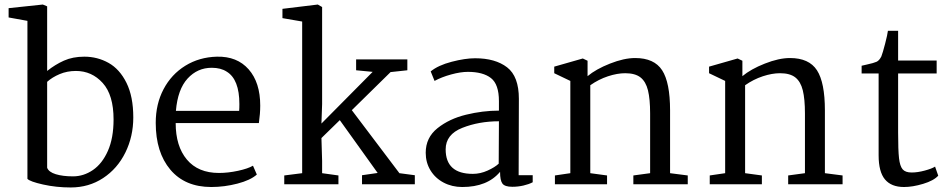

<svg xmlns="http://www.w3.org/2000/svg" viewBox="-20 -813 4189 847"><path d="M18 -736V-777L169 -793L188 -785V-500Q223 -528 262 -545.5Q301 -563 352 -563Q410 -563 459 -535.5Q508 -508 538 -447.5Q568 -387 568 -295Q568 -211 533 -140Q498 -69 435 -27.5Q372 14 292 14Q228 14 170 1Q112 -12 101 -24V-721ZM302 -35Q349 -35 390 -63Q431 -91 456 -147.5Q481 -204 481 -286Q481 -394 433 -447Q385 -500 315 -500Q276 -500 243 -486Q210 -472 188 -452V-73Q195 -54 226 -44.5Q257 -35 302 -35Z M1128 -347Q1128 -312 1122 -270H755Q755 -168 804.5 -109Q854 -50 946 -50Q986 -50 1030 -59.5Q1074 -69 1096 -82L1113 -43Q1085 -18 1027.5 -3Q970 12 912 12Q796 12 731.5 -64.5Q667 -141 667 -271Q667 -354 701.5 -419.5Q736 -485 797.5 -523Q859 -561 937 -563Q1026 -565 1077 -507Q1128 -449 1128 -347ZM756 -324H1035Q1036 -334 1036 -354Q1036 -463 980 -497Q954 -514 914 -514Q851 -514 807.5 -466.5Q764 -419 756 -324Z M1313 -49V-718L1226 -733V-774L1382 -793L1401 -782V-354L1398 -268L1624 -496L1551 -503V-551H1777V-503L1703 -495L1532 -327L1742 -49L1810 -40V0H1577V-40L1646 -50L1479 -283L1398 -204L1401 -103V-49L1473 -39V0H1234V-39Z M2269 -377 2268 -40H2330V-9Q2313 0 2289 5.5Q2265 11 2240 11Q2207 11 2196.5 -3Q2186 -17 2186 -55Q2130 12 2019 12Q1974 12 1937 -7.5Q1900 -27 1879 -61.5Q1858 -96 1858 -139Q1858 -206 1910 -247.5Q1962 -289 2036 -307Q2110 -325 2181 -325V-367Q2181 -441 2146 -468.5Q2111 -496 2044 -496Q2012 -496 1970 -484.5Q1928 -473 1897 -456L1880 -498Q1913 -525 1972.5 -540.5Q2032 -556 2076 -556Q2165 -556 2217 -516Q2269 -476 2269 -377ZM1946 -154Q1946 -46 2066 -46Q2099 -46 2131 -60.5Q2163 -75 2180 -91L2181 -278Q2093 -278 2019.5 -249Q1946 -220 1946 -154Z M2496 -49V-456L2425 -490V-519L2551 -555L2572 -545V-477Q2609 -508 2671 -532.5Q2733 -557 2782 -557Q2866 -557 2901 -503Q2936 -449 2936 -326V-49L3014 -39V0H2774V-39L2848 -49V-312Q2848 -376 2838.5 -414.5Q2829 -453 2805.5 -471.5Q2782 -490 2738 -490Q2703 -490 2662 -476.5Q2621 -463 2584 -437V-49L2658 -39V0H2428V-39Z M3179 -49V-456L3108 -490V-519L3234 -555L3255 -545V-477Q3292 -508 3354 -532.5Q3416 -557 3465 -557Q3549 -557 3584 -503Q3619 -449 3619 -326V-49L3697 -39V0H3457V-39L3531 -49V-312Q3531 -376 3521.5 -414.5Q3512 -453 3488.5 -471.5Q3465 -490 3421 -490Q3386 -490 3345 -476.5Q3304 -463 3267 -437V-49L3341 -39V0H3111V-39Z M3942 -546H4112V-489H3942V-228Q3942 -150 3946 -115Q3950 -80 3962 -66Q3974 -52 4002 -52Q4028 -52 4059.5 -60.5Q4091 -69 4105 -78L4119 -38Q4099 -16 4052.5 -2Q4006 12 3968 12Q3912 12 3884 -21.5Q3856 -55 3856 -128V-489H3781V-523L3803 -528Q3835 -535 3847 -540.5Q3859 -546 3868 -564Q3874 -579 3884.5 -619.5Q3895 -660 3897 -677H3942Z"/></svg>

Font: Martel
Style: Regular
Weight: 400
Designer: Dan Reynolds
Foundry: Dan Reynolds
Version: Version 1.001; ttfautohint (v1.1) -l 5 -r 5 -G 72 -x 0 -D la